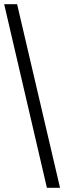

<svg xmlns="http://www.w3.org/2000/svg" viewBox="-20 -780 308 921"><path d="M205 121 0 -760H62L268 121Z"/></svg>

Font: Noto Serif SemiCondensed SemiBold
Style: Regular
Weight: 600
Width: 4
Designer: Monotype Design Team
Foundry: Monotype Imaging Inc.
Version: Version 2.013; ttfautohint (v1.8.4.7-5d5b)